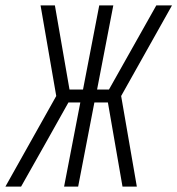

<svg xmlns="http://www.w3.org/2000/svg" viewBox="-51 -690 656 710"><path d="M27 0H-31L157 -335L99 -670H152L206 -359H256L316 -670H368L308 -359H352L527 -670H585L397 -335L455 0H402L348 -311H298L238 0H186L246 -311H202L119 -163Z"/></svg>

Font: Lode Dark
Style: Italic
Weight: 400
Italic angle: -11°
Monospace: yes
Designer: Belleve Invis
Foundry: Belleve Invis
Version: Version 29.2.0; ttfautohint (v1.8.3)